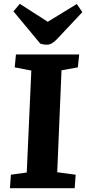

<svg xmlns="http://www.w3.org/2000/svg" viewBox="-20 -985 451 1005"><path d="M144 -615.5 57 -632.5 63.5 -700H394.5L387.5 -632.5L302 -617L279.5 -83.5L376 -70.5L371 0H32L37 -70.5L120 -82ZM50.5 -925.5 83.5 -965 230 -871 382 -964 411 -921.5 279.5 -781.5Q264.5 -765.5 251.5 -758.2Q238.5 -751 225 -751Q216 -751 207.3 -752.5Q198.5 -754 190.5 -757Z"/></svg>

Font: Literata
Style: Italic
Weight: 400
Italic angle: -2°
Designer: Latin by Veronika Burian and Jose Scaglione. Greek by Irene Vlachou. Cyrillic by Vera Evstafieva
Foundry: TypeTogether
Version: Version 3.103;gftools[0.9.29]